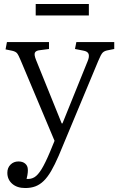

<svg xmlns="http://www.w3.org/2000/svg" viewBox="-20 -718 597 968"><path d="M107 230Q66 230 41.5 208.5Q17 187 17 153Q17 128 33 112Q49 96 73 96Q94 96 106.5 106.5Q119 117 120 133Q121 139 120 151.5Q119 164 114 184Q136 186 153.5 175.5Q171 165 189.5 135Q208 105 232 48L255 -8L85 -412Q73 -441 66 -449.5Q59 -458 42 -462L8 -469L15 -506H227V-471L181 -465Q161 -463 156 -452.5Q151 -442 162 -415L291 -96H295L422 -410Q431 -431 427 -445Q423 -459 399 -463L358 -471L365 -506H556V-471L521 -464Q506 -461 497.5 -452.5Q489 -444 475 -410L276 67Q256 113 238 144Q220 175 200.5 194Q181 213 158.5 221.5Q136 230 107 230ZM160 -640V-698H428V-640Z"/></svg>

Font: Literata 18pt Light
Style: Regular
Weight: 300
Designer: Latin by Veronika Burian and Jose Scaglione. Greek by Irene Vlachou. Cyrillic by Vera Evstafieva.
Foundry: TypeTogether
Version: Version 3.103;gftools[0.9.29]